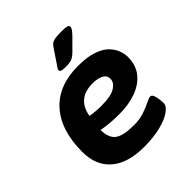

<svg xmlns="http://www.w3.org/2000/svg" viewBox="-197 -852 994 994"><g transform="rotate(-45 300.0 -355.0)"><path d="M289 8Q172 8 108.5 -46Q45 -100 45 -200Q45 -358 122.5 -444.5Q200 -531 343 -531Q411 -531 454 -516Q497 -501 519.5 -477.5Q542 -454 551 -428.5Q560 -403 560 -382Q560 -321 528 -281.5Q496 -242 442 -222.5Q388 -203 322 -203Q280 -203 248.5 -206Q217 -209 192 -214Q193 -154 224.5 -131.5Q256 -109 333 -109Q375 -109 408.5 -120.5Q442 -132 464.5 -143.5Q487 -155 496 -155Q507 -155 512.5 -141Q518 -127 520 -109.5Q522 -92 522 -81Q522 -60 493.5 -39.5Q465 -19 413 -5.5Q361 8 289 8ZM283 -299Q355 -299 385.5 -318.5Q416 -338 416 -365Q416 -391 392.5 -402.5Q369 -414 333 -414Q222 -414 203 -306Q218 -303 241 -301Q264 -299 283 -299ZM297 -572Q274 -572 265.5 -575.5Q257 -579 257 -585Q257 -592 261.5 -598.5Q266 -605 273 -615L318 -682Q327 -695 334 -702.5Q341 -710 357.5 -714Q374 -718 409 -718Q438 -718 449 -714.5Q460 -711 460 -703Q460 -693 450.5 -681Q441 -669 427 -655L374 -602Q358 -586 343 -579Q328 -572 297 -572Z"/></g></svg>

Font: Asap Semi Expanded Semi Expanded Regular
Style: Bold Italic
Weight: 700
Width: 6
Italic angle: -6°
Designer: Pablo Cosgaya
Foundry: Omnibus-Type
Version: Version 3.001; ttfautohint (v1.8.4.7-5d5b)